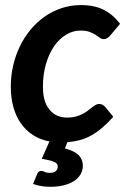

<svg xmlns="http://www.w3.org/2000/svg" viewBox="-20 -540 494 738"><path d="M138.5 117C131.2 117 126 120.8 123 128.5L107 167C117.3 170.7 127.8 173.4 138.5 175.2C149.2 177.1 160.8 178 173.5 178C191.8 178 208.7 176.2 224 172.5C239.3 168.8 252.5 163.5 263.5 156.5C274.5 149.5 283.1 140.9 289.2 130.8C295.4 120.6 298.5 109.2 298.5 96.5C298.5 81.5 293.3 68.4 283 57.2C272.7 46.1 254.8 37.2 229.5 30.5L239 6.5C256 5.2 272 2.5 287 -1.5C302 -5.5 316.5 -11.4 330.5 -19.2C344.5 -27.1 358.4 -36.8 372.2 -48.5C386.1 -60.2 400.5 -74.3 415.5 -91L384.5 -129C381.5 -132.3 378.1 -135.1 374.2 -137.2C370.4 -139.4 366.3 -140.5 362 -140.5C356.7 -140.5 351.8 -139.2 347.2 -136.5C342.8 -133.8 338 -130.6 333 -126.8C328 -122.9 322.7 -118.8 317 -114.2C311.3 -109.8 304.8 -105.6 297.2 -101.8C289.8 -97.9 281.2 -94.7 271.5 -92C261.8 -89.3 250.7 -88 238 -88C209.3 -88 186.7 -98.2 170 -118.8C153.3 -139.2 145 -168.3 145 -206C145 -238.3 148.9 -267.8 156.8 -294.5C164.6 -321.2 175.2 -344 188.5 -363C201.8 -382 217.2 -396.7 234.5 -407C251.8 -417.3 270 -422.5 289 -422.5C303.7 -422.5 315.6 -420.8 324.8 -417.2C333.9 -413.8 341.6 -410 347.8 -406C353.9 -402 359.2 -398.2 363.8 -394.8C368.2 -391.2 373.3 -389.5 379 -389.5C383.7 -389.5 388 -390.8 392 -393.2C396 -395.8 399.3 -398.5 402 -401.5L441.5 -448.5C423.2 -472.5 402.1 -490.5 378.2 -502.5C354.4 -514.5 325.5 -520.5 291.5 -520.5C265.2 -520.5 240.3 -516.6 216.8 -508.8C193.2 -500.9 171.5 -490 151.5 -476C131.5 -462 113.5 -445.3 97.5 -426C81.5 -406.7 67.8 -385.3 56.5 -362C45.2 -338.7 36.5 -313.8 30.5 -287.5C24.5 -261.2 21.5 -234.2 21.5 -206.5C21.5 -178.2 24.8 -152.1 31.5 -128.2C38.2 -104.4 47.8 -83.5 60.5 -65.5C73.2 -47.5 88.7 -32.6 107 -20.8C125.3 -8.9 146.3 -0.8 170 3.5L140.5 70.5C161.5 73.8 177 77.5 187 81.5C197 85.5 202 91.8 202 100.5C202 107.2 199.5 112.8 194.5 117.5C189.5 122.2 181.8 124.5 171.5 124.5C162.8 124.5 156.3 123.2 152 120.8C147.7 118.2 143.2 117 138.5 117Z"/></svg>

Font: Lato
Style: Bold Italic
Weight: 700
Italic angle: -7°
Designer: Lukasz Dziedzic
Foundry: tyPoland Lukasz Dziedzic
Version: Version 2.007; 2014-02-27